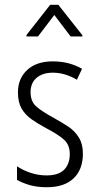

<svg xmlns="http://www.w3.org/2000/svg" viewBox="-20 -765 417 794"><path d="M306.6 -195.3Q322.8 -169.4 322.8 -129.4Q322.8 -64 284.2 -27.3Q264.6 -8.8 237.1 0.2Q209.5 9.3 173.3 9.3Q134.8 9.3 103 0.5Q71.8 -8.8 50.8 -21L50.3 -21.5V-22V-75.2V-77.1L52.2 -76.2Q76.7 -60.1 107.9 -49.8Q139.2 -39.6 172.4 -39.6Q221.7 -39.6 245.1 -63Q268.6 -86.9 268.6 -127.9Q268.6 -165.5 245.1 -187Q221.2 -208.5 172.9 -233.9Q137.2 -252.9 110.8 -271.5Q84.5 -290 69.3 -315.9Q54.2 -342.3 54.2 -382.8Q54.2 -439.9 92.3 -475.6Q130.9 -511.2 198.2 -511.2H198.7Q232.4 -511.2 263.2 -503.4Q293.5 -495.1 318.4 -481L319.3 -480.5L318.8 -479.5L298.8 -437L298.3 -435.5L296.9 -436Q275.4 -448.7 250.5 -456.5Q224.6 -464.4 198.7 -464.4Q156.2 -464.4 131.3 -443.1Q106.4 -421.9 106.4 -383.8Q106.4 -345.7 129.9 -324.7Q153.8 -303.7 202.6 -277.3Q236.8 -258.3 264.2 -240.2Q291 -221.7 306.6 -195.3ZM320.8 -619.1V-614.3H272L204.6 -703.1L137.2 -614.3H89.4V-620.1L187.5 -745.1H221.2Z"/></svg>

Font: MAUL Condensed Light
Style: Light
Weight: 300
Designer: MAUL
Version: Version 2.137; 2017; ttfautohint (v1.8.3)